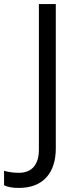

<svg xmlns="http://www.w3.org/2000/svg" viewBox="-98 -734 385 942"><path d="M-5.9 188Q-51.8 188 -78.1 174.8V104Q-43.5 113.8 -5.9 113.8Q42.5 113.8 67.6 84.5Q92.8 55.2 92.8 0V-713.9H175.8V-6.8Q175.8 85.9 128.9 137Q82 188 -5.9 188Z"/></svg>

Font: f0_51640 
Style: Regular
Weight: 400
Foundry: Ascender Corporation
Version: Version 1.10